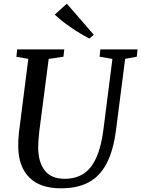

<svg xmlns="http://www.w3.org/2000/svg" viewBox="-20 -1011 766 1041"><path d="M609 -306Q594.5 -193.5 557.5 -123.8Q520.5 -54 459.8 -22Q399 10 311.5 10Q196.5 10 138.8 -48.8Q81 -107.5 79 -211Q78 -250 82.5 -291L133.5 -692L69 -703L73 -743H328.5L324 -703.5L244 -691.5L193 -299Q187 -243.5 187 -213Q187 -133 222.2 -87.2Q257.5 -41.5 331 -41.5Q422.5 -41.5 472.8 -106.2Q523 -171 540.5 -307L589.5 -691.5L520 -703.5L524 -743H726L721.5 -703.5L658.5 -692ZM464.5 -802Q413.5 -828.5 361.2 -864.5Q309 -900.5 277 -932L342.5 -991L488.5 -822.5Z"/></svg>

Font: Merriweather Text
Style: Italic
Weight: 400
Italic angle: -7.8°
Designer: Eben Sorkin
Foundry: Eben Sorkin
Version: Version 2.100